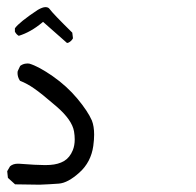

<svg xmlns="http://www.w3.org/2000/svg" viewBox="-26 -351 546 536"><path d="M236.8 24.9Q236.8 1.5 230.5 -14.6Q219.2 -40.5 189.9 -75.7Q160.6 -110.8 121.3 -138.2Q82 -165.5 56.2 -173.3Q53.7 -173.8 51.3 -173.8Q48.8 -173.8 45.4 -173.3Q37.6 -172.4 30.3 -167L23.4 -152.3Q22.9 -149.9 22.9 -147.5Q22.9 -135.7 29.8 -125.5Q49.8 -117.7 69.3 -104Q89.4 -90.3 131.8 -53.7Q175.3 -16.1 180.7 16.1Q182.6 27.8 182.6 38.1Q182.6 55.2 177.2 68.4Q168.9 88.9 152.8 98.6Q136.7 107.9 113.8 109.4Q108.4 109.9 100.1 109.9Q76.2 109.9 26.4 106Q24.9 106 23.9 106Q10.3 106 2 113.3L-5.9 127L-3.9 145.5L16.1 163.6L84.5 164.6Q111.8 163.6 138.2 161.6Q163.6 159.7 195.8 130.6Q228 101.6 234.4 56.6Q236.8 39.1 236.8 24.9ZM15.6 -262.7Q19.5 -254.9 26.4 -251Q59.6 -261.2 91.3 -287.6L94.2 -290L161.1 -231L165 -231.9Q173.3 -235.8 177.7 -244.1L175.8 -259.8Q122.1 -312.5 111.8 -326.7Q108.4 -331.1 100.6 -331.1Q92.8 -331.1 79.1 -323.2Q27.8 -289.1 15.6 -272Z"/></svg>

Font: Bakudai
Style: Light
Weight: 300
Version: Version 1.48